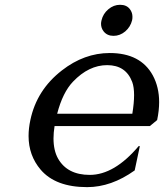

<svg xmlns="http://www.w3.org/2000/svg" viewBox="-20 -767 681 797"><path d="M478.5 -747.1Q505.9 -747.1 519.5 -728.5Q529.8 -714.8 529.8 -697.3Q529.8 -688.5 528.3 -682.6Q521.5 -655.3 500 -636.7Q478 -618.2 451.2 -618.2Q424.8 -618.2 410.2 -636.7Q399.4 -650.4 399.4 -668.5Q399.4 -674.3 401.4 -682.6Q407.7 -710 429.7 -728.5Q451.7 -747.1 478.5 -747.1ZM341.8 9.8Q210.9 9.8 148.9 -62.5Q98.6 -121.6 98.6 -202.6Q98.6 -233.9 106 -268.6Q132.3 -393.6 236.8 -474.6Q329.6 -546.9 435.5 -546.9Q563.5 -546.9 614.3 -454.1Q640.6 -405.3 640.6 -343.3Q640.6 -308.1 632.3 -268.6L602.1 -243.7H206.5Q202.1 -215.8 202.1 -192.4Q202.1 -142.1 221.2 -108.4Q259.8 -41 352.5 -41Q454.6 -41 555.7 -160.6L560.5 -160.2L539.1 -59.6Q441.9 9.8 341.8 9.8ZM217.3 -294.9H529.3Q536.6 -339.4 536.6 -372.1Q536.6 -405.8 528.8 -426.8Q502.4 -496.6 424.8 -496.6Q348.6 -496.6 283.2 -428.2Q240.2 -383.3 217.3 -294.9Z"/></svg>

Font: Classica
Style: Book Oblique
Weight: 400
Italic angle: -12°
Designer: Wojciech Kalinowski "wmk69" (wmk69@o2.pl)
Foundry: Wojciech Kalinowski "wmk69" (wmk69@o2.pl)
Version: Version 2.1.1; 2021-05-14